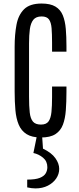

<svg xmlns="http://www.w3.org/2000/svg" viewBox="-20 -761 442 1075"><path d="M209.5 8.8Q158.7 8.8 128.9 -10Q99.1 -28.8 84.7 -63.2Q70.3 -97.7 66.2 -144.8Q62 -191.9 62 -249V-499Q62 -567.4 72.3 -622.3Q82.5 -677.2 114.7 -709.2Q147 -741.2 212.9 -741.2Q262.2 -741.2 290.5 -724.1Q318.8 -707 331.8 -675Q344.7 -643.1 348.4 -599.1Q352.1 -555.2 352.1 -502.4V-471.7H271.5V-522Q271.5 -570.8 268.8 -603.3Q266.1 -635.7 254.2 -652.3Q242.2 -668.9 212.9 -668.9Q181.6 -668.9 166.7 -650.4Q151.9 -631.8 147.2 -598.1Q142.6 -564.5 142.6 -518.1V-219.2Q142.6 -166 146.5 -131.3Q150.4 -96.7 164.6 -80.1Q178.7 -63.5 209.5 -63.5Q239.3 -63.5 252 -81.5Q264.6 -99.6 268.1 -134Q271.5 -168.5 271.5 -216.8V-276.4H352.1V-247.1Q352.1 -190.9 348.6 -144Q345.2 -97.2 332.3 -63Q319.3 -28.8 290.3 -10Q261.2 8.8 209.5 8.8ZM178.7 293.9Q157.2 293.9 132.3 288.1V244.6Q178.7 244.6 202.9 234.9Q227.1 225.1 236.1 209.2Q245.1 193.4 245.1 175.3Q245.1 142.1 221.2 122.1Q197.3 102.1 167 95.7L186.5 0H215.8L220.7 71.3Q268.6 94.2 290 124.5Q311.5 154.8 311.5 184.6Q311.5 213.4 294.7 238.3Q277.8 263.2 247.8 278.6Q217.8 293.9 178.7 293.9Z"/></svg>

Font: Antonio ExtraLight
Style: Regular
Weight: 250
Designer: Vernon Adams
Foundry: Vernon Adams
Version: Version 1.002